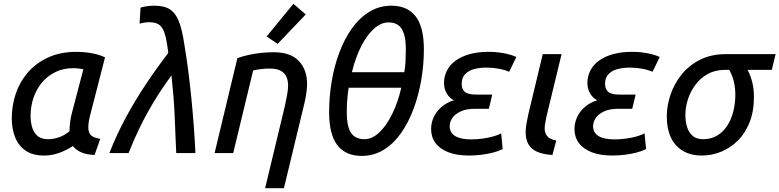

<svg xmlns="http://www.w3.org/2000/svg" viewBox="-20 -806 4104 1011"><path d="M212 13Q152 13 114.5 -13Q77 -39 59.5 -83.5Q42 -128 42 -183Q42 -249 62.5 -311Q83 -373 125.5 -423Q168 -473 232.5 -503Q297 -533 383 -533Q408 -533 435 -530Q462 -527 487.5 -520.5Q513 -514 533 -504L458 -212Q452 -191 448.5 -171.5Q445 -152 445 -135Q445 -108 459 -94Q473 -80 508 -75L478 10Q435 8 407.5 -4Q380 -16 364 -37Q330 -15 292 -1Q254 13 212 13ZM235 -73Q260 -73 289 -82.5Q318 -92 346 -115Q346 -138 349.5 -165Q353 -192 361 -220L419 -441Q413 -443 396 -445Q379 -447 365 -447Q314 -447 272.5 -427Q231 -407 201.5 -372Q172 -337 156.5 -291.5Q141 -246 141 -194Q141 -166 148.5 -138Q156 -110 176 -91.5Q196 -73 235 -73Z M556 0Q593 -95 642 -186Q691 -277 748.5 -363Q806 -449 866 -527Q859 -588 849 -623.5Q839 -659 820.5 -674Q802 -689 767 -689Q755 -689 741 -687Q727 -685 715 -681L720 -766Q737 -771 755.5 -773.5Q774 -776 792 -776Q827 -776 852.5 -767.5Q878 -759 896.5 -737.5Q915 -716 928 -676.5Q941 -637 950 -576Q961 -512 970.5 -439Q980 -366 987.5 -290.5Q995 -215 1000.5 -141Q1006 -67 1009 0H908Q906 -43 904 -90.5Q902 -138 900 -189.5Q898 -241 893.5 -296Q889 -351 883 -409Q833 -341 792 -273.5Q751 -206 717.5 -137.5Q684 -69 657 0Z M1376 185 1480 -248Q1486 -274 1491.5 -304.5Q1497 -335 1497 -356Q1497 -380 1489 -400Q1481 -420 1460 -432.5Q1439 -445 1400 -445Q1376 -445 1352.5 -442Q1329 -439 1313 -435L1208 0H1110L1230 -500Q1261 -511 1292 -517.5Q1323 -524 1355 -527.5Q1387 -531 1420 -531Q1511 -531 1554 -484.5Q1597 -438 1597 -365Q1597 -343 1593.5 -318Q1590 -293 1584 -267L1475 185ZM1442 -575 1384 -614 1525 -786 1590 -730Z M1885 15Q1800 15 1756.5 -41.5Q1713 -98 1713 -215Q1713 -297 1726.5 -377.5Q1740 -458 1767 -530Q1794 -602 1833.5 -657Q1873 -712 1925 -744Q1977 -776 2041 -776Q2125 -776 2168.5 -720Q2212 -664 2212 -547Q2212 -465 2198 -384Q2184 -303 2157 -231Q2130 -159 2091 -104Q2052 -49 2000 -17Q1948 15 1885 15ZM1899 -73Q1939 -73 1976.5 -108Q2014 -143 2044.5 -204.5Q2075 -266 2093 -344H1816Q1811 -313 1808.5 -280.5Q1806 -248 1806 -216Q1806 -163 1816.5 -131.5Q1827 -100 1848 -86.5Q1869 -73 1899 -73ZM1833 -426H2109Q2114 -456 2115.5 -485.5Q2117 -515 2117 -545Q2117 -598 2106.5 -629.5Q2096 -661 2076 -674.5Q2056 -688 2025 -688Q1986 -688 1948.5 -654Q1911 -620 1881.5 -561.5Q1852 -503 1833 -426Z M2449 13Q2385 13 2340.5 -4.5Q2296 -22 2273 -53Q2250 -84 2250 -127Q2250 -159 2264 -189.5Q2278 -220 2305.5 -243.5Q2333 -267 2370 -278Q2346 -290 2332 -314.5Q2318 -339 2318 -369Q2318 -404 2333.5 -434.5Q2349 -465 2379.5 -487Q2410 -509 2453.5 -521Q2497 -533 2553 -533Q2594 -533 2632 -526Q2670 -519 2699 -506L2661 -428Q2639 -438 2607 -444Q2575 -450 2542 -450Q2507 -450 2477.5 -442.5Q2448 -435 2429.5 -416Q2411 -397 2411 -364Q2411 -337 2427.5 -322.5Q2444 -308 2486 -308H2572L2554 -233H2478Q2435 -233 2406 -219.5Q2377 -206 2362.5 -185.5Q2348 -165 2348 -141Q2348 -107 2377 -89.5Q2406 -72 2461 -72Q2492 -72 2523.5 -76.5Q2555 -81 2580.5 -88.5Q2606 -96 2619 -104L2627 -21Q2605 -10 2576 -2.5Q2547 5 2514 9Q2481 13 2449 13Z M2889 10Q2840 7 2809 -6.5Q2778 -20 2763 -45.5Q2748 -71 2748 -110Q2748 -132 2752.5 -157Q2757 -182 2763 -209L2838 -521H2937L2857 -190Q2854 -173 2851 -158Q2848 -143 2848 -129Q2848 -106 2861 -89.5Q2874 -73 2909 -66Z M3204 13Q3140 13 3095.5 -4.5Q3051 -22 3028 -53Q3005 -84 3005 -127Q3005 -159 3019 -189.5Q3033 -220 3060.5 -243.5Q3088 -267 3125 -278Q3101 -290 3087 -314.5Q3073 -339 3073 -369Q3073 -404 3088.5 -434.5Q3104 -465 3134.5 -487Q3165 -509 3208.5 -521Q3252 -533 3308 -533Q3349 -533 3387 -526Q3425 -519 3454 -506L3416 -428Q3394 -438 3362 -444Q3330 -450 3297 -450Q3262 -450 3232.5 -442.5Q3203 -435 3184.5 -416Q3166 -397 3166 -364Q3166 -337 3182.5 -322.5Q3199 -308 3241 -308H3327L3309 -233H3233Q3190 -233 3161 -219.5Q3132 -206 3117.5 -185.5Q3103 -165 3103 -141Q3103 -107 3132 -89.5Q3161 -72 3216 -72Q3247 -72 3278.5 -76.5Q3310 -81 3335.5 -88.5Q3361 -96 3374 -104L3382 -21Q3360 -10 3331 -2.5Q3302 5 3269 9Q3236 13 3204 13Z M3676 13Q3616 13 3574.5 -12.5Q3533 -38 3512 -83.5Q3491 -129 3491 -193Q3491 -249 3510.5 -307Q3530 -365 3569 -413.5Q3608 -462 3666.5 -491.5Q3725 -521 3803 -521H4064L4044 -438H3917Q3934 -404 3942 -369Q3950 -334 3950 -296Q3950 -220 3927 -162Q3904 -104 3865 -65.5Q3826 -27 3777 -7Q3728 13 3676 13ZM3682 -73Q3725 -73 3757 -92.5Q3789 -112 3810 -145Q3831 -178 3841.5 -220Q3852 -262 3852 -307Q3852 -344 3844 -377Q3836 -410 3820 -438H3796Q3745 -438 3706 -416Q3667 -394 3641 -358.5Q3615 -323 3602 -282Q3589 -241 3589 -201Q3589 -166 3598 -137Q3607 -108 3627.5 -90.5Q3648 -73 3682 -73Z"/></svg>

Font: Ubuntu Sans Medium
Style: Italic
Weight: 500
Italic angle: -13.5°
Designer: Dalton Maag Ltd
Foundry: Dalton Maag Ltd
Version: Version 1.006